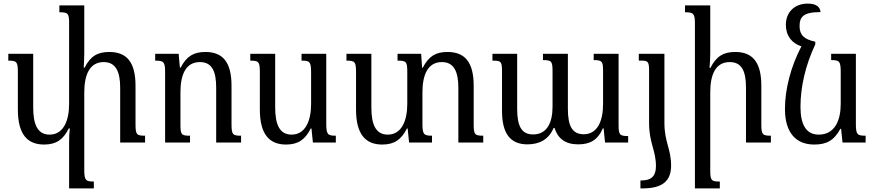

<svg xmlns="http://www.w3.org/2000/svg" viewBox="-20 -790 4850 1064"><path d="M731 -104V-315C731 -443 684 -502 586 -502C521 -502 481 -479 449 -415H444C445 -441 447 -466 447 -492V-760H309V-722C358 -722 363 -716 363 -659V-214C363 -122 332 -44 255 -44C187 -44 164 -102 164 -195V-492H26V-454C73 -454 79 -448 79 -389V-183C79 -48 130 11 224 11C291 11 330 -16 361 -78H367C364 -54 363 -31 363 -6V254H500V216C456 216 447 210 447 152V-278C447 -376 477 -446 555 -446C623 -446 646 -390 646 -304V0H784V-38C736 -38 731 -44 731 -104Z M1316 -38C1269 -38 1263 -44 1263 -104V-315C1263 -443 1216 -502 1119 -502C1054 -502 1014 -479 981 -415H977L970 -492H840V-454C887 -454 895 -447 895 -391V0H1033V-38C985 -38 980 -43 980 -102V-278C980 -376 1009 -446 1088 -446C1156 -446 1178 -393 1178 -304V0H1316Z M1565 11C1632 11 1671 -16 1702 -78H1706L1714 0H1841V-38C1797 -38 1788 -44 1788 -103V-492H1651V-454C1697 -454 1704 -448 1704 -387V-214C1704 -122 1673 -44 1596 -44C1528 -44 1505 -102 1505 -195V-492H1367V-454C1414 -454 1420 -448 1420 -389V-183C1420 -48 1471 11 1565 11Z M2605 -104V-315C2605 -443 2558 -502 2460 -502C2395 -502 2356 -479 2323 -415H2319L2314 -492H2183V-454C2232 -454 2237 -448 2237 -391V-214C2237 -122 2206 -44 2129 -44C2061 -44 2038 -102 2038 -195V-492H1900V-454C1947 -454 1953 -448 1953 -389V-183C1953 -48 2004 11 2098 11C2165 11 2204 -16 2235 -78H2239L2247 0H2374V-38C2330 -38 2321 -44 2321 -103V-278C2321 -376 2351 -446 2429 -446C2497 -446 2520 -390 2520 -304V0H2658V-38C2610 -38 2605 -44 2605 -104Z M3270 -492V-457C3319 -457 3322 -449 3322 -391V-213C3322 -120 3291 -46 3215 -46C3151 -46 3127 -92 3127 -187V-492H2989V-457C3038 -457 3042 -450 3042 -391V-199C3042 -111 3012 -45 2934 -45C2868 -45 2846 -95 2846 -187V-492H2709V-454C2757 -454 2762 -450 2762 -393V-175C2762 -50 2808 10 2903 10C2969 10 3021 -17 3048 -81H3053C3071 -23 3112 10 3184 10C3249 10 3292 -13 3321 -79H3325L3333 0H3461V-36C3413 -36 3408 -44 3408 -99V-492Z M3577 -109C3577 4 3615 42 3615 131C3615 186 3589 210 3535 210H3529V254H3542C3653 254 3699 211 3699 128C3699 34 3662 -2 3662 -109V-492H3520V-454H3536C3571 -454 3577 -447 3577 -399Z M4252 -38C4205 -38 4199 -44 4199 -104V-315C4199 -443 4152 -502 4055 -502C3990 -502 3950 -479 3917 -414H3912C3914 -440 3916 -466 3916 -492V-760H3776V-722C3823 -722 3831 -715 3831 -659V254H3969V216C3921 216 3916 210 3916 152V-278C3916 -376 3945 -446 4024 -446C4092 -446 4114 -393 4114 -304V0H4252Z M4492 11C4559 11 4601 -10 4637 -76H4641L4649 0H4777V-38C4731 -38 4723 -44 4723 -103V-492H4586V-457C4632 -457 4639 -451 4639 -389V-214C4639 -124 4607 -44 4517 -44C4447 -44 4416 -100 4416 -198C4416 -309 4444 -430 4498 -544V-559C4435 -572 4411 -597 4411 -645C4411 -696 4431 -723 4527 -723C4525 -752 4503 -770 4456 -770C4381 -770 4335 -720 4335 -653C4335 -591 4368 -551 4421 -533C4361 -418 4330 -294 4330 -186C4330 -50 4395 11 4492 11Z"/></svg>

Font: Noto Serif Armenian SemiCondensed
Style: Regular
Weight: 400
Width: 4
Designer: Monotype Design Team
Foundry: Monotype Imaging Inc.
Version: Version 2.008